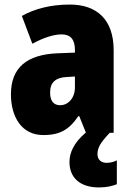

<svg xmlns="http://www.w3.org/2000/svg" viewBox="-20 -583 573 843"><path d="M408 94C408 66 420 44 462 0H479V-363C479 -496 406 -563 287 -563C204 -563 133 -545 76 -513L122 -391C172 -418 216 -432 251 -432C289 -432 309 -410 309 -364V-352L231 -349C99 -343 28 -287 28 -169C28 -70 75 10 170 10C246 10 285 -16 324 -73H328L357 -1C303 44 285 89 285 128C285 198 332 240 415 240C449 240 475 233 493 226V121C482 127 466 132 448 132C423 132 408 117 408 94ZM275 -245 309 -247V-200C309 -153 280 -121 244 -121C216 -121 200 -139 200 -177C200 -220 223 -243 275 -245Z"/></svg>

Font: Noto Sans Arabic UI Cn Bk
Style: Regular
Weight: 900
Width: 3
Designer: Monotype Design Team, Nadine Chahine and Nizar Qandah
Foundry: Monotype Imaging Inc.
Version: Version 2.010